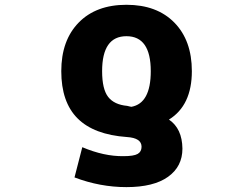

<svg xmlns="http://www.w3.org/2000/svg" viewBox="-20 -555 1040 794"><path d="M523.4 -113.3Q603.5 -127.9 603.5 -260.7Q603.5 -405.3 502.9 -405.3Q402.3 -405.3 402.3 -260.7Q402.3 -186.5 427.2 -154.3Q452.1 -122.1 505.9 -117.2Q509.8 -116.2 516.1 -114.7Q522.5 -113.3 523.4 -113.3ZM773.4 -260.7Q773.4 -119.1 678.7 -60.5Q733.4 -23.4 734.4 59.6Q734.4 133.8 674.8 176.3Q615.2 218.8 502.9 218.8Q393.6 218.8 288.1 178.7L320.3 53.7Q410.2 91.8 490.2 90.8Q533.2 90.8 549.3 81.5Q565.4 72.3 565.4 51.8Q565.4 15.6 504.9 11.7Q368.2 2 300.8 -65.4Q233.4 -132.8 233.4 -260.7Q233.4 -387.7 305.2 -461.4Q377 -535.2 502.9 -535.2Q628.9 -535.2 701.2 -461.4Q773.4 -387.7 773.4 -260.7Z"/></svg>

Font: GenEi Gothic M Heavy
Style: Regular
Weight: 800
Designer: o_tamon (Modified); [Source Han Sans]
Ryoko NISHIZUKA  (kana & ideographs); Paul D. Hunt (Latin, Greek & Cyrillic); Wenl
Version: Version 1.1a;Original Version 1.004